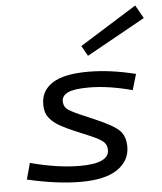

<svg xmlns="http://www.w3.org/2000/svg" viewBox="-54 -798 723 856"><g transform="rotate(-5 308.0 -370.0)"><path d="M328.1 -591.8 583 -751 616.2 -691.9 354 -545.9ZM493.2 -127Q493.2 -64.5 438.2 -26.6Q383.3 11.2 273.9 11.2Q168 11.2 34.2 -20L54.2 -92.8Q175.8 -60.1 276.9 -60.1Q405.8 -60.1 405.8 -120.1Q405.8 -142.1 391.8 -155.8Q377.9 -169.4 335 -188L269 -215.8Q227.5 -232.9 201.4 -248Q175.3 -263.2 160.9 -279.1Q146.5 -294.9 141.4 -310.8Q136.2 -326.7 136.2 -348.1Q136.2 -408.2 187.7 -441.7Q239.3 -475.1 348.1 -475.1Q446.8 -475.1 560.1 -446.8L539.1 -376Q431.6 -404.8 346.2 -404.8Q278.3 -404.8 251.2 -391.6Q224.1 -378.4 224.1 -354Q224.1 -332.5 237.1 -320.6Q250 -308.6 293.9 -289.1L358.9 -261.2Q441.9 -225.6 467.5 -199.7Q493.2 -173.8 493.2 -127Z"/></g></svg>

Font: IntelOne Mono
Style: Italic
Weight: 400
Italic angle: -16°
Designer: Fred Shallcrass
Foundry: Frere-Jones Type LLC
Version: Version 1.200;hotconv 1.1.0;makeotfexe 2.6.0;FJTRelease1.2